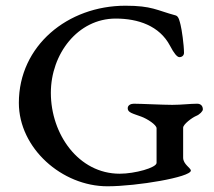

<svg xmlns="http://www.w3.org/2000/svg" viewBox="-20 -628 750 672"><path d="M419 -608C217 -608 46 -468 46 -268C46 -109 197 24 356 24C459 24 648 -8 648 -31C648 -40 621 -53 621 -76V-181C621 -193 652 -216 666 -222C679 -227 690 -239 690 -245C690 -257 683 -265 670 -265C645 -265 616 -261 583 -261C549 -261 474 -265 448 -265C438 -265 427 -260 427 -249C427 -234 444 -231 474 -220C496 -212 528 -191 528 -179V-58C528 -41 452 -20 399 -20C255 -20 158 -158 158 -303C158 -439 252 -563 385 -563C463 -563 538 -538 575 -468C589 -441 600 -428 608 -428C617 -428 624 -434 624 -443C624 -471 616 -526 612 -541C609 -552 606 -571 595 -574C528 -592 512 -608 419 -608Z"/></svg>

Font: EB Garamond SC 08
Style: Regular
Weight: 400
Version: Version 0.016